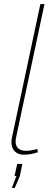

<svg xmlns="http://www.w3.org/2000/svg" viewBox="-20 -750 264 937"><path d="M36 -56Q36 -69 38 -77L177 -730H197L58 -77Q56 -65 56 -61Q56 -14 108 -14Q131 -14 162 -23L165 -7Q129 5 96 5Q68 5 52 -11.5Q36 -28 36 -56ZM38 167 60 109H51L64 50H89L77 109L52 167Z"/></svg>

Font: Raleway-v4020 Thin
Style: Italic
Weight: 250
Italic angle: -12°
Designer: Matt McInerney, Pablo Impallari, Rodrigo Fuenzalida
Foundry: Matt McInerney, Pablo Impallari, Rodrigo Fuenzalida
Version: Version 4.020;PS 004.020;hotconv 1.0.88;makeotf.lib2.5.64775